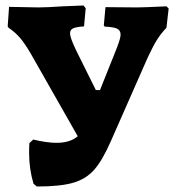

<svg xmlns="http://www.w3.org/2000/svg" viewBox="-20 -671 638 699"><path d="M594 -640 586 -570Q566 -549 551.5 -526Q537 -503 518 -462L384 -158Q353 -87 323 -53Q293 -19 246 -5.5Q199 8 114 8L102 -2Q86 -56 86 -114Q86 -138 87 -150L101 -163Q151 -151 186 -151Q235 -151 263 -175L93 -474Q71 -512 53 -533Q35 -554 11 -570L8 -575L13 -646L120 -644Q150 -644 209 -648L284 -651L292 -641L286 -575Q258 -573 246.5 -568Q235 -563 235 -549Q235 -534 257 -488L329 -343H344L406 -498Q419 -532 419 -545Q419 -561 405.5 -567Q392 -573 361 -574L358 -579L364 -645L479 -644Q502 -644 586 -648Z"/></svg>

Font: Alegreya ExtraBold
Style: Regular
Weight: 800
Designer: Juan Pablo del Peral
Foundry: Huerta Tipografica
Version: Version 2.007; ttfautohint (v1.6)